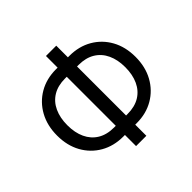

<svg xmlns="http://www.w3.org/2000/svg" viewBox="-185 -935 1160 1160"><g transform="rotate(-45 395.5 -355.0)"><path d="M338.1 -640.6H453.1Q534.1 -640.6 596.9 -604.4Q659.8 -568.2 695.7 -503.6Q731.5 -438.9 731.5 -353.7Q731.5 -268.5 695.7 -203.5Q659.8 -138.5 596.9 -101.9Q534.1 -65.3 453.1 -65.3H338.1Q257.1 -65.3 194.2 -101.6Q131.4 -137.8 95.5 -202.4Q59.7 -267 59.7 -352.3Q59.7 -437.5 95.5 -502.5Q131.4 -567.5 194.2 -604Q257.1 -640.6 338.1 -640.6ZM338.1 -562.5Q276.3 -562.5 233.8 -536.6Q191.4 -510.7 169.6 -463.4Q147.7 -416.2 147.7 -352.3Q147.7 -289.1 169.6 -242.2Q191.4 -195.3 233.8 -169.4Q276.3 -143.5 338.1 -143.5H453.1Q514.9 -143.5 557.4 -169.4Q599.8 -195.3 621.6 -242.5Q643.5 -289.8 643.5 -353.7Q643.5 -416.9 621.6 -463.8Q599.8 -510.7 557.4 -536.6Q514.9 -562.5 453.1 -562.5ZM440.3 -740.1V29.8H352.3V-740.1Z"/></g></svg>

Font: InterMG
Style: Regular
Weight: 400
Designer: Rasmus Andersson
Foundry: rsms
Version: Version 3.019;December 26, 2023;FontCreator 15.0.0.2955 64-b